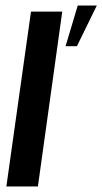

<svg xmlns="http://www.w3.org/2000/svg" viewBox="-20 -674 370 694"><path d="M3 0 92 -632H205L117 0ZM217 -507 261 -654H330L258 -507Z"/></svg>

Font: Alumni Sans Thin
Style: Bold Italic
Weight: 700
Italic angle: -8°
Version: Version 1.016